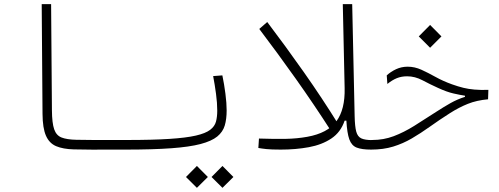

<svg xmlns="http://www.w3.org/2000/svg" viewBox="-20 -713 2384 917"><path d="M580.1 1.5Q564 1.5 547.6 1.5Q531.2 1.5 515.1 1.5Q466.8 2 419.9 1.7Q373 1.5 332 0.5Q280.8 -1 248 -14.9Q215.3 -28.8 199.5 -64.9Q183.6 -101.1 183.1 -168.9L179.2 -693.4H224.1L228 -186Q228.5 -125 238.8 -95.5Q249 -65.9 274.2 -56.2Q299.3 -46.4 344.2 -45.4Q382.8 -44.4 427 -44.4Q471.2 -44.4 524.9 -44.4Q539.6 -44.4 554.7 -44.4Q569.8 -44.4 585.9 -44.4Q592.8 -44.4 597.9 -39.6Q603 -34.7 603 -23.4Q603 1.5 580.1 1.5Z M580.1 1.5Q568.8 1.5 568.8 -23.9Q568.8 -44.4 585.9 -44.4Q709 -44.4 788.8 -49.6Q868.7 -54.7 915.3 -65.4Q961.9 -76.2 983.6 -92.8Q1005.4 -109.4 1011.5 -132.1Q1017.6 -154.8 1017.6 -184.6Q1017.6 -221.2 1011.7 -264.9Q1005.9 -308.6 998 -349.6L1042 -353Q1050.8 -311 1056.6 -265.6Q1062.5 -220.2 1062.5 -185.5Q1062.5 -144.5 1053.5 -113.8Q1044.4 -83 1017.6 -61Q990.7 -39.1 937.7 -25.1Q884.8 -11.2 797.6 -4.9Q710.4 1.5 580.1 1.5ZM920.4 184.1 868.2 132.3 920.4 79.6 972.7 132.3ZM1042.5 184.1 990.2 132.3 1042.5 79.6 1094.7 132.3Z M1560.1 -88.9Q1480.5 -212.9 1393.1 -336.2Q1305.7 -459.5 1218.3 -574.7L1256.3 -607.9Q1342.3 -494.6 1431.2 -368.4Q1520 -242.2 1596.7 -118.2Z M1320.8 1.5Q1275.4 1.5 1252.4 -1Q1229.5 -3.4 1213.9 -6.3L1216.8 -51.3Q1291 -48.8 1344.7 -49.8Q1398.4 -50.8 1447.3 -59.6Q1544.9 -77.1 1586.7 -133.8Q1628.4 -190.4 1626 -292L1617.2 -693.4H1662.1L1673.8 -158.7Q1674.8 -108.9 1681.4 -84.5Q1688 -60.1 1705.8 -52Q1723.6 -43.9 1757.8 -43.9Q1780.8 -43.9 1788.3 -39.8Q1795.9 -35.6 1795.9 -22.9Q1795.9 -9.3 1785.9 -3.9Q1775.9 1.5 1752.9 1.5Q1708 1.5 1683.6 -8.1Q1659.2 -17.6 1648.4 -47.4Q1637.7 -77.1 1634.3 -136.7H1626Q1607.4 -81.5 1562.5 -51.5Q1517.6 -21.5 1455.1 -10Q1392.6 1.5 1320.8 1.5Z M1752 1.5Q1740.2 1.5 1731.9 -3.9Q1723.6 -9.3 1723.6 -21Q1723.6 -44.4 1757.8 -44.4Q1812 -44.4 1860.1 -62.5Q1908.2 -80.6 1958 -111.6Q2007.8 -142.6 2065.4 -180.2Q2099.1 -202.1 2131.6 -220.5Q2164.1 -238.8 2200.7 -250.5V-255.9Q2177.7 -259.3 2145.8 -266.6Q2113.8 -273.9 2072.3 -293Q2033.7 -310.5 1997.8 -329.6Q1961.9 -348.6 1924.3 -348.6Q1897.5 -348.6 1875.2 -339.6Q1853 -330.6 1830.1 -312L1827.1 -353Q1846.2 -370.6 1871.8 -382.6Q1897.5 -394.5 1927.2 -394.5Q1960.4 -394.5 1992.7 -379.9Q2024.9 -365.2 2060.3 -345.5Q2095.7 -325.7 2139.2 -310.1Q2168 -299.8 2192.9 -293.7Q2217.8 -287.6 2245.8 -285.2Q2273.9 -282.7 2312.5 -283.7L2311 -238.8Q2256.3 -233.9 2214.4 -217Q2172.4 -200.2 2129.4 -172.9Q2076.7 -139.2 2033 -107.9Q1989.3 -76.7 1947 -52Q1904.8 -27.3 1857.9 -12.9Q1811 1.5 1752 1.5ZM2034.2 -484.9 1980 -539.1 2034.2 -593.8 2088.4 -539.1Z"/></svg>

Font: Cascadia Mono NF ExtraLight
Style: Regular
Weight: 200
Monospace: yes
Designer: Aaron Bell
Foundry: Saja Typeworks
Version: Version 2404.023; ttfautohint (v1.8.4)